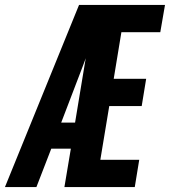

<svg xmlns="http://www.w3.org/2000/svg" viewBox="-48 -755 686 775"><path d="M-28 0 271 -735H618L599 -625H442L411 -437H542L524 -327H393L357 -110H514L496 0H212L238 -155H159L99 0ZM199 -260H255L298 -520Q295 -512 292.5 -504.5Q290 -497 287 -490Z"/></svg>

Font: Iosevka SS04 XBd Ex
Style: Italic
Weight: 800
Width: 7
Italic angle: -9°
Monospace: yes
Designer: Belleve Invis
Foundry: Belleve Invis
Version: Version 19.0.0; ttfautohint (v1.8.4)